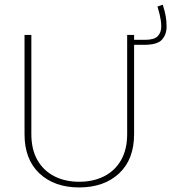

<svg xmlns="http://www.w3.org/2000/svg" viewBox="-20 -800 769 825"><path d="M679.2 -779.8 656.7 -772Q662.6 -752.4 666 -738Q669.4 -723.6 671.1 -711.4Q672.9 -699.2 672.9 -686Q672.9 -660.6 658 -644.8Q643.1 -628.9 604 -628.9H541V-607.4H599.1Q656.7 -607.4 676.3 -629.9Q695.8 -652.3 695.8 -685.5Q695.8 -709 692.1 -730.2Q688.5 -751.5 679.2 -779.8ZM526.4 -649.9V-223.6Q526.4 -158.2 500.5 -112.5Q474.6 -66.9 428.2 -43Q381.8 -19 320.3 -19Q259.3 -19 212.9 -43Q166.5 -66.9 140.6 -112.5Q114.7 -158.2 114.7 -223.6V-649.9H85.4V-223.6Q85.4 -114.7 149.7 -54.7Q213.9 5.4 320.3 5.4Q426.8 5.4 491.5 -54.7Q556.2 -114.7 556.2 -223.6V-649.9Z"/></svg>

Font: Estedad VF
Style: Regular
Weight: 100
Designer: Amin Abedi
Version: Version 7.3